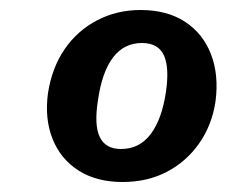

<svg xmlns="http://www.w3.org/2000/svg" viewBox="-20 -772 453 384"><path d="M261 -752Q314 -752 350 -728.5Q386 -705 402 -663.5Q418 -622 411 -569Q404 -522 378.5 -485.5Q353 -449 314 -428.5Q275 -408 225 -408Q173 -408 137 -431Q101 -454 85 -494.5Q69 -535 76 -586Q84 -637 109.5 -674Q135 -711 174.5 -731.5Q214 -752 261 -752ZM264 -686Q228 -686 206 -657Q184 -628 176 -572Q168 -522 179.5 -498Q191 -474 222 -474Q259 -474 281.5 -504Q304 -534 312 -589Q319 -638 307.5 -662Q296 -686 264 -686Z"/></svg>

Font: Libre Franklin Thin
Style: Bold Italic
Weight: 700
Italic angle: -8°
Version: Version 3.000